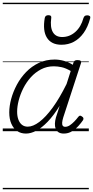

<svg xmlns="http://www.w3.org/2000/svg" viewBox="-20 -950 674 1390"><path d="M168 17Q131 17 104 -1.5Q77 -20 62 -54.5Q47 -89 47 -136Q47 -182 61 -234Q75 -286 102 -336.5Q129 -387 169 -428.5Q209 -470 261 -494.5Q313 -519 376 -519Q408 -519 442.5 -509.5Q477 -500 507 -481L512 -497Q516 -508 522.5 -511.5Q529 -515 542 -515Q560 -515 565 -508Q570 -501 565 -489L438 -100Q431 -77 430 -62Q429 -47 434.5 -39.5Q440 -32 452 -32Q469 -32 485.5 -43Q502 -54 518 -70.5Q534 -87 546 -103Q552 -111 558 -112.5Q564 -114 573 -107Q583 -101 584 -94Q585 -87 581 -80Q569 -62 548.5 -39Q528 -16 501 0.5Q474 17 442 17Q419 17 404.5 8Q390 -1 383.5 -17Q377 -33 377.5 -54Q378 -75 385 -100Q392 -120 398.5 -141.5Q405 -163 412 -184Q368 -113 325 -68.5Q282 -24 242.5 -3.5Q203 17 168 17ZM104 -141Q104 -109 113 -84.5Q122 -60 139 -46.5Q156 -33 181 -33Q219 -33 265 -67.5Q311 -102 361 -170.5Q411 -239 462 -342L492 -436Q456 -457 426.5 -463.5Q397 -470 369 -470Q319 -470 277 -448Q235 -426 203 -390.5Q171 -355 149 -311.5Q127 -268 115.5 -223.5Q104 -179 104 -141ZM425 -626Q352 -626 320 -676.5Q288 -727 304 -820Q306 -830 312.5 -835Q319 -840 330 -840Q343 -840 348 -834.5Q353 -829 351 -820Q342 -753 362.5 -717.5Q383 -682 430 -682Q484 -682 525.5 -719Q567 -756 584 -819Q588 -830 594 -834.5Q600 -839 612 -839Q624 -839 630 -833.5Q636 -828 633 -818Q616 -754 585.5 -711.5Q555 -669 514.5 -647.5Q474 -626 425 -626ZM0 410H623V420H0ZM0 -20H623V0H0ZM0 -505H623V-500H0ZM0 -930H623V-920H0Z"/></svg>

Font: Playwrite DE LA Guides
Style: Regular
Weight: 400
Designer: Veronika Burian, José Scaglione
Foundry: TypeTogether
Version: Version 1.003